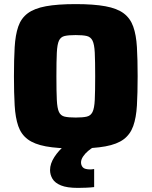

<svg xmlns="http://www.w3.org/2000/svg" viewBox="-20 -716 739 936"><path d="M349 8Q260 8 203.5 -2.5Q147 -13 115 -37Q83 -61 69 -101.5Q55 -142 51.5 -202Q48 -262 48 -344Q48 -426 51.5 -486Q55 -546 69 -586.5Q83 -627 115 -651Q147 -675 203.5 -685.5Q260 -696 349 -696Q437 -696 494 -685.5Q551 -675 583 -651Q615 -627 629.5 -586.5Q644 -546 647.5 -486Q651 -426 651 -344Q651 -262 647.5 -202Q644 -142 629.5 -101.5Q615 -61 583 -37Q551 -13 494 -2.5Q437 8 349 8ZM349 -143Q384 -143 403 -147.5Q422 -152 431 -170Q440 -188 442 -229Q444 -270 444 -344Q444 -418 442 -459Q440 -500 431 -518Q422 -536 403 -540.5Q384 -545 349 -545Q314 -545 295 -540.5Q276 -536 267.5 -518Q259 -500 257 -459Q255 -418 255 -344Q255 -270 257 -229Q259 -188 267.5 -170Q276 -152 295 -147.5Q314 -143 349 -143ZM360 200Q307 200 277.5 188Q248 176 236 156Q224 136 224 113Q224 82 245 49.5Q266 17 299 -10L438 0Q425 7 410 19.5Q395 32 385 47Q375 62 375 76Q375 90 384 100Q393 110 422 110Q424 110 428 109.5Q432 109 439 108V196Q423 198 401 199Q379 200 360 200Z"/></svg>

Font: Saira ExtraBold
Style: Regular
Weight: 800
Designer: Hector Gatti with collaboration of the Omnibus-Type team
Foundry: Omnibus-Type
Version: Version 1.100; ttfautohint (v1.8.3)